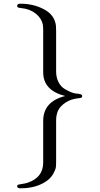

<svg xmlns="http://www.w3.org/2000/svg" viewBox="-20 -770 540 1040"><path d="M73 239Q73 232 79.5 230Q86 228 101.5 226Q117 224 129 220Q214 192 214 110V-115Q214 -220 333 -250Q214 -280 214 -378V-601Q214 -625 212 -637Q205 -671 174 -696Q143 -721 97 -726Q96 -726 91.5 -726.5Q87 -727 85 -727.5Q83 -728 79.5 -729Q76 -730 74.5 -732.5Q73 -735 73 -738Q73 -750 90 -750Q161 -750 218.5 -719.5Q276 -689 283 -631Q284 -621 284 -602V-383Q284 -350 297 -325Q310 -300 330.5 -288Q351 -276 365 -270.5Q379 -265 393 -263Q396 -263 401.5 -262.5Q407 -262 410.5 -261Q414 -260 417.5 -259Q421 -258 423 -255.5Q425 -253 425 -250Q425 -246 423.5 -243.5Q422 -241 418 -240Q414 -239 410 -238.5Q406 -238 399 -237Q392 -236 386 -235Q350 -228 321 -204Q292 -180 286 -143Q284 -133 284 -114V104Q284 124 282.5 136Q281 148 269.5 169.5Q258 191 236 208Q179 250 91 250Q73 250 73 239Z"/></svg>

Font: CMU Serif
Style: Roman
Weight: 500
Version: Version 0.7.0